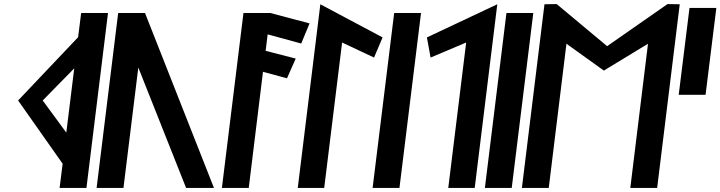

<svg xmlns="http://www.w3.org/2000/svg" viewBox="-20 -924 3542 944"><path d="M364 -741 69 -430 288 -119 273 0H405L511 -860H379ZM345 -588 306 -272 190 -430Z M693 -860H561L455 0H587L660 -592L895 0H1032Z M1177 -860 1071 0H1203L1273 -571L1391 -539L1434 -636L1286 -674L1296 -755L1461 -710L1502 -809L1309 -860Z M1444 0H1574L1662 -715L1819 -641L1861 -740L1555 -903Z M1812 0H1944L2050 -860H1918Z M2314 0 2425 -903 2079 -740 2097 -641 2272 -715 2184 0Z M2364 0H2496L2602 -860H2470Z M3166 -709 3079 0H3211L3322 -903L3262 -904L2965 -697L2717 -904L2657 -903L2546 0H2678L2765 -709L2949 -577Z M3317 -458H3449L3502 -885H3370Z"/></svg>

Font: Ny Stormning
Style: Kr
Weight: 400
Designer: Robert Jablonski, Mew Too
Foundry: Cannot Into Space Fonts
Version: Version 0.90